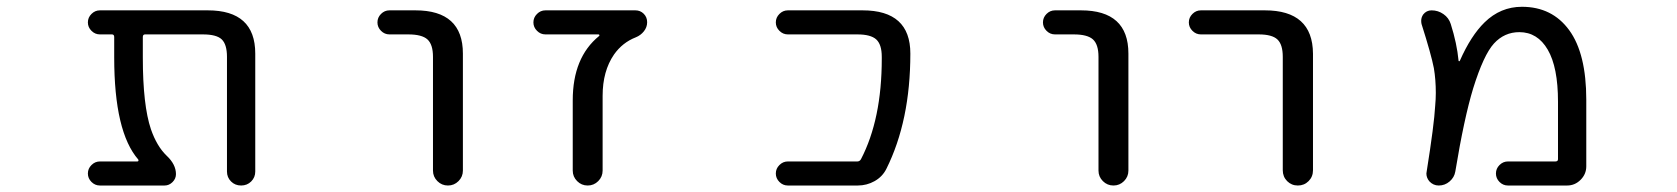

<svg xmlns="http://www.w3.org/2000/svg" viewBox="-20 -578 5040 577"><path d="M747.1 -62.5Q747.1 -44.9 734.9 -32.7Q722.7 -20.5 704.6 -20.5Q686.5 -20.5 674.3 -32.7Q662.1 -44.9 662.1 -62.5V-407.2Q662.1 -444.3 646.5 -459.5Q630.9 -474.6 589.8 -474.6H416Q409.2 -474.6 409.2 -466.8V-405.3Q409.2 -261.7 433.6 -189.5Q451.2 -138.7 480.5 -110.4Q508.8 -84 508.8 -54.7Q508.8 -41 498.5 -30.8Q488.3 -20.5 474.6 -20.5H280.3Q265.6 -20.5 254.9 -31.2Q244.1 -42 244.1 -56.6Q244.1 -71.3 254.9 -82Q265.6 -92.8 280.3 -92.8H392.6Q395.5 -92.8 396 -94.7Q396.5 -96.7 395.5 -98.6Q323.2 -181.6 323.2 -405.3V-466.8Q323.2 -474.6 316.4 -474.6H280.3Q265.6 -474.6 254.9 -485.4Q244.1 -496.1 244.1 -510.7Q244.1 -525.4 254.9 -536.1Q265.6 -546.9 280.3 -546.9H604.5Q747.1 -546.9 747.1 -417Z M1150.4 -474.6Q1135.7 -474.6 1125 -485.4Q1114.3 -496.1 1114.3 -510.7Q1114.3 -525.4 1125 -536.1Q1135.7 -546.9 1150.4 -546.9H1228.5Q1371.1 -546.9 1371.1 -417V-65.4Q1371.1 -46.9 1357.9 -33.7Q1344.7 -20.5 1326.2 -20.5Q1307.6 -20.5 1294.4 -33.7Q1281.2 -46.9 1281.2 -65.4V-407.2Q1281.2 -444.3 1264.6 -459.5Q1248 -474.6 1207 -474.6Z M1780.3 -469.7Q1782.2 -471.7 1781.2 -473.1Q1780.3 -474.6 1778.3 -474.6H1619.1Q1604.5 -474.6 1593.8 -485.4Q1583 -496.1 1583 -510.7Q1583 -525.4 1593.8 -536.1Q1604.5 -546.9 1619.1 -546.9H1889.6Q1904.3 -546.9 1914.6 -536.6Q1924.8 -526.4 1924.8 -511.2Q1924.8 -496.1 1915 -483.9Q1905.3 -471.7 1890.6 -465.8Q1850.6 -450.2 1825.2 -414.1Q1791 -364.3 1791 -290V-65.4Q1791 -46.9 1777.8 -33.7Q1764.6 -20.5 1746.1 -20.5Q1727.5 -20.5 1714.4 -33.7Q1701.2 -46.9 1701.2 -65.4V-276.4Q1701.2 -405.3 1780.3 -469.7Z M2572.3 -546.9Q2715.8 -546.9 2715.8 -417Q2715.8 -214.8 2643.6 -70.3Q2631.8 -46.9 2608.4 -33.7Q2585 -20.5 2557.6 -20.5H2347.7Q2333 -20.5 2322.3 -31.2Q2311.5 -42 2311.5 -56.6Q2311.5 -71.3 2322.3 -82Q2333 -92.8 2347.7 -92.8H2556.6Q2563.5 -92.8 2567.4 -99.6Q2629.9 -219.7 2629.9 -401.4Q2629.9 -404.3 2629.9 -407.2Q2629.9 -444.3 2613.3 -459.5Q2596.7 -474.6 2556.6 -474.6H2347.7Q2333 -474.6 2322.3 -485.4Q2311.5 -496.1 2311.5 -510.7Q2311.5 -525.4 2322.3 -536.1Q2333 -546.9 2347.7 -546.9Z M3150.4 -474.6Q3135.7 -474.6 3125 -485.4Q3114.3 -496.1 3114.3 -510.7Q3114.3 -525.4 3125 -536.1Q3135.7 -546.9 3150.4 -546.9H3228.5Q3371.1 -546.9 3371.1 -417V-65.4Q3371.1 -46.9 3357.9 -33.7Q3344.7 -20.5 3326.2 -20.5Q3307.6 -20.5 3294.4 -33.7Q3281.2 -46.9 3281.2 -65.4V-407.2Q3281.2 -444.3 3264.6 -459.5Q3248 -474.6 3207 -474.6Z M3588.9 -474.6Q3574.2 -474.6 3563.5 -485.4Q3552.7 -496.1 3552.7 -510.7Q3552.7 -525.4 3563.5 -536.1Q3574.2 -546.9 3588.9 -546.9H3781.2Q3924.8 -546.9 3925.8 -417V-66.4Q3925.8 -46.9 3912.6 -33.7Q3899.4 -20.5 3880.4 -20.5Q3861.3 -20.5 3848.1 -33.7Q3835 -46.9 3835 -66.4V-407.2Q3835 -444.3 3818.8 -459.5Q3802.7 -474.6 3762.7 -474.6Z M4511.7 -20.5Q4497.1 -20.5 4486.3 -31.2Q4475.6 -42 4475.6 -56.6Q4475.6 -71.3 4486.3 -82Q4497.1 -92.8 4511.7 -92.8H4654.3Q4662.1 -92.8 4662.1 -99.6V-272.5Q4662.1 -376 4631.3 -428.7Q4600.6 -481.4 4545.9 -481.4Q4501 -481.4 4469.7 -447.3Q4438.5 -413.1 4407.2 -312.5Q4379.9 -222.7 4353.5 -62.5Q4350.6 -44.9 4336.4 -32.7Q4322.3 -20.5 4303.7 -20.5Q4287.1 -20.5 4275.4 -33.2Q4266.6 -43.9 4266.6 -56.6Q4266.6 -59.6 4267.6 -63.5Q4290 -204.1 4293 -259.8Q4294.9 -280.3 4294.9 -298.8Q4294.9 -338.9 4289.1 -373Q4281.2 -414.1 4252 -505.9Q4251 -510.7 4251 -515.6Q4251 -525.4 4256.8 -534.2Q4266.6 -546.9 4282.2 -546.9Q4301.8 -546.9 4317.9 -535.6Q4334 -524.4 4339.8 -505.9Q4358.4 -447.3 4363.3 -395.5Q4363.3 -394.5 4364.7 -394Q4366.2 -393.6 4367.2 -395.5Q4400.4 -470.7 4441.4 -510.7Q4489.3 -557.6 4553.7 -557.6Q4644.5 -557.6 4695.8 -487.3Q4747.1 -417 4747.1 -278.3V-78.1Q4747.1 -54.7 4730 -37.6Q4712.9 -20.5 4689.5 -20.5Z"/></svg>

Font: Rounded Mgen+ 2m regular
Style: Regular
Weight: 400
Designer: [Source Han Sans]
Ryoko NISHIZUKA  (kana & ideographs); Paul D. Hunt (Latin, Greek & Cyrillic); Wenlong ZHANG  (bopomofo
Version: Version 1.059.20150602